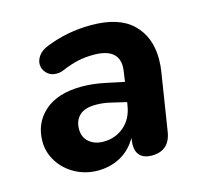

<svg xmlns="http://www.w3.org/2000/svg" viewBox="-81 -589 727 688"><g transform="rotate(-15 282.5 -245.0)"><path d="M36 -142Q36 -210 84.5 -253Q133 -296 223 -296Q265 -296 311 -286L377 -272L382 -306Q384 -320 384 -327Q384 -395 293 -395Q261 -395 234 -389Q207 -383 174 -369Q163 -364 148 -364Q126 -364 112 -378.5Q98 -393 98 -412Q98 -428 109.5 -443.5Q121 -459 144 -468Q223 -500 312 -500Q415 -500 465.5 -451Q516 -402 516 -320Q516 -295 512 -272L479 -62Q469 8 402 8Q375 8 360 -6Q345 -20 345 -48Q346 -59 347 -69L348 -73Q324 -31 286 -10.5Q248 10 202 10Q157 10 119 -10.5Q81 -31 58.5 -66Q36 -101 36 -142ZM248 -85Q293 -85 325 -113Q357 -141 364 -189L366 -200L315 -212Q284 -220 255 -220Q213 -220 193.5 -201Q174 -182 174 -151Q174 -120 195 -102.5Q216 -85 248 -85Z"/></g></svg>

Font: SN Pro Bold
Style: Bold Italic
Weight: 700
Italic angle: -9°
Designer: Tobias Whetton
Foundry: Supernotes
Version: Version 1.003